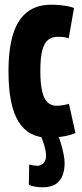

<svg xmlns="http://www.w3.org/2000/svg" viewBox="-20 -574 347 814"><path d="M16 -270.8Q16 -367.2 35.7 -429.8Q55.4 -492.4 95.6 -523.2Q135.8 -554 196.8 -554Q215.4 -554 233.6 -552.3Q251.8 -550.6 267.7 -547.5Q283.6 -544.4 293.8 -540L271.2 -411.6Q264.6 -414 257.2 -415.5Q249.8 -417 241.9 -417.5Q234 -418 224.6 -418Q200 -418 183.7 -404.8Q167.4 -391.6 159.2 -360.5Q151 -329.4 151 -273.6Q151 -219 158.7 -186.5Q166.4 -154 181.8 -139.8Q197.2 -125.6 219.6 -125.6Q228 -125.6 236.8 -126.6Q245.6 -127.6 254.6 -129.5Q263.6 -131.4 272.4 -133.8L299.8 -10Q282.8 -1.8 250 4.1Q217.2 10 187 10Q100.2 10 58.1 -58.8Q16 -127.6 16 -270.8ZM103.7 123.6Q115.3 126.2 123 127.5Q130.7 128.8 138.1 128.8Q153.1 128.8 164.2 117.5Q175.3 106.2 175.3 85.8Q175.3 74.8 172 59.5Q168.7 44.2 162.8 27.3Q156.9 10.4 149.1 -4.2H223.9Q231.1 10.4 237.7 32.2Q244.3 54 249.1 76.9Q253.9 99.8 253.9 118Q253.9 146.8 245.2 169.9Q236.5 193 216.2 206.5Q195.9 220 160.3 220Q146.7 220 132.3 218Q117.9 216 102.3 210Z"/></svg>

Font: Georama ExtraCondensed Thin
Style: Regular
Weight: 100
Width: 2
Designer: Jean-Baptiste Levee
Foundry: Production Type
Version: Version 1.001